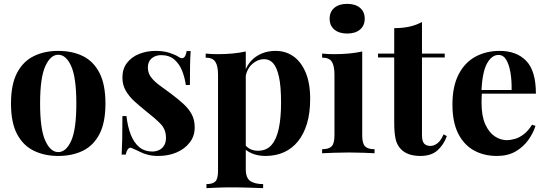

<svg xmlns="http://www.w3.org/2000/svg" viewBox="-20 -795 2834 996"><path d="M282 -531Q355 -531 410 -504Q465 -477 496 -417Q527 -357 527 -258Q527 -159 496 -99.5Q465 -40 410 -13Q355 14 282 14Q211 14 155.5 -13Q100 -40 68.5 -99.5Q37 -159 37 -258Q37 -357 68.5 -417Q100 -477 155.5 -504Q211 -531 282 -531ZM282 -511Q242 -511 215 -451.5Q188 -392 188 -258Q188 -124 215 -65Q242 -6 282 -6Q323 -6 349.5 -65Q376 -124 376 -258Q376 -392 349.5 -451.5Q323 -511 282 -511Z M787 -531Q829 -531 860.5 -520.5Q892 -510 906 -500Q940 -477 948 -530H969Q967 -502 966 -461.5Q965 -421 965 -354H944Q939 -391 925 -427Q911 -463 884.5 -486Q858 -509 816 -509Q787 -509 767 -492.5Q747 -476 747 -445Q747 -415 765 -392.5Q783 -370 811.5 -349.5Q840 -329 871 -306Q904 -281 931 -256.5Q958 -232 974 -203Q990 -174 990 -134Q990 -89 964 -55.5Q938 -22 895.5 -4Q853 14 801 14Q771 14 747.5 8Q724 2 707 -7Q694 -13 682.5 -18.5Q671 -24 661 -28Q651 -31 643.5 -21Q636 -11 632 7H611Q613 -25 614 -71Q615 -117 615 -193H636Q642 -139 658 -97.5Q674 -56 701.5 -32.5Q729 -9 771 -9Q788 -9 804 -16Q820 -23 830.5 -39Q841 -55 841 -80Q841 -124 812.5 -153Q784 -182 740 -216Q708 -242 679.5 -267.5Q651 -293 633 -323.5Q615 -354 615 -393Q615 -438 639 -469Q663 -500 702.5 -515.5Q742 -531 787 -531Z M1255 -528V82Q1255 129 1279 144.5Q1303 160 1345 160V181Q1319 180 1273.5 178.5Q1228 177 1177 177Q1140 177 1104.5 178.5Q1069 180 1051 181V160Q1084 160 1097.5 146Q1111 132 1111 92V-408Q1111 -453 1097 -474.5Q1083 -496 1047 -496V-517Q1079 -514 1109 -514Q1150 -514 1187 -517.5Q1224 -521 1255 -528ZM1410 -531Q1461 -531 1501 -503.5Q1541 -476 1565 -420.5Q1589 -365 1589 -282Q1589 -209 1572.5 -154Q1556 -99 1525.5 -61.5Q1495 -24 1452.5 -5Q1410 14 1357 14Q1318 14 1286 0.5Q1254 -13 1237 -38L1247 -51Q1257 -33 1275.5 -23Q1294 -13 1318 -13Q1363 -13 1389 -43.5Q1415 -74 1426.5 -129.5Q1438 -185 1438 -262Q1438 -348 1427 -397Q1416 -446 1397 -467Q1378 -488 1351 -488Q1315 -488 1285.5 -460Q1256 -432 1252 -380L1247 -415Q1265 -472 1308.5 -501.5Q1352 -531 1410 -531Z M1781 -775Q1823 -775 1847.5 -754.5Q1872 -734 1872 -698Q1872 -662 1847.5 -641.5Q1823 -621 1781 -621Q1739 -621 1714.5 -641.5Q1690 -662 1690 -698Q1690 -734 1714.5 -754.5Q1739 -775 1781 -775ZM1859 -528V-93Q1859 -51 1873.5 -36Q1888 -21 1923 -21V0Q1905 -1 1867 -2.5Q1829 -4 1790 -4Q1751 -4 1711 -2.5Q1671 -1 1651 0V-21Q1686 -21 1700.5 -36Q1715 -51 1715 -93V-408Q1715 -453 1701.5 -474.5Q1688 -496 1651 -496V-517Q1683 -514 1713 -514Q1755 -514 1791.5 -517.5Q1828 -521 1859 -528Z M2169 -681V-517H2287V-497H2169V-93Q2169 -63 2180 -50.5Q2191 -38 2213 -38Q2231 -38 2249 -51.5Q2267 -65 2281 -98L2298 -89Q2282 -44 2249.5 -15Q2217 14 2161 14Q2128 14 2103 5.5Q2078 -3 2061 -20Q2039 -42 2032 -74.5Q2025 -107 2025 -159V-497H1941V-517H2025V-649Q2067 -649 2102.5 -656.5Q2138 -664 2169 -681Z M2572 -531Q2660 -531 2710 -479Q2760 -427 2760 -309H2431L2429 -328H2634Q2635 -377 2628 -418.5Q2621 -460 2606 -485Q2591 -510 2566 -510Q2531 -510 2506.5 -466Q2482 -422 2477 -320L2480 -314Q2479 -302 2478.5 -289Q2478 -276 2478 -262Q2478 -193 2497.5 -150Q2517 -107 2547 -87.5Q2577 -68 2608 -68Q2629 -68 2651.5 -74.5Q2674 -81 2697 -98.5Q2720 -116 2740 -148L2758 -142Q2746 -104 2720 -68Q2694 -32 2654 -9Q2614 14 2558 14Q2490 14 2438 -15Q2386 -44 2356.5 -103Q2327 -162 2327 -253Q2327 -346 2358.5 -408Q2390 -470 2445.5 -500.5Q2501 -531 2572 -531Z"/></svg>

Font: Playfair Display
Style: Bold
Weight: 700
Designer: Claus Eggers Sørensen
Foundry: Claus Eggers Sørensen
Version: Version 1.203